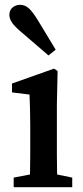

<svg xmlns="http://www.w3.org/2000/svg" viewBox="-20 -780 344 800"><path d="M281 -40V0H37V-40L105 -53Q106 -91 106 -134Q106 -177 106 -210V-260Q106 -301 105 -328.5Q104 -356 103 -386L30 -395V-432L205 -494L220 -484L217 -345V-210Q217 -177 217 -133.5Q217 -90 218 -53ZM182 -549 75 -641Q41 -669 30 -686Q19 -703 19 -717Q19 -738 32.5 -749Q46 -760 64 -760Q84 -760 100.5 -745Q117 -730 140 -692L212 -573Z"/></svg>

Font: Source Serif Pro Semibold
Style: Regular
Weight: 600
Designer: Frank Grießhammer
Foundry: Adobe Systems Incorporated
Version: Version 1.014;PS Version 1.0;hotconv 1.0.73;makeotf.lib2.5.5